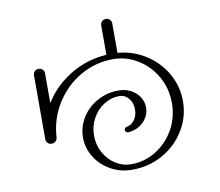

<svg xmlns="http://www.w3.org/2000/svg" viewBox="-87 -917 1173 1026"><g transform="rotate(-10 500.0 -404.0)"><path d="M320 -210Q320 -267 350.5 -316.5Q381 -366 434 -395.5Q487 -425 550 -425Q587 -425 616.5 -409.5Q646 -394 663 -367.5Q680 -341 680 -310Q680 -266 647 -233Q614 -200 564 -196H562Q556 -196 551.5 -200.5Q547 -205 547 -211Q547 -216 550.5 -220.5Q554 -225 560 -226Q585 -230 602.5 -253Q620 -276 620 -310Q620 -347 599.5 -371Q579 -395 550 -395Q505 -395 466 -370.5Q427 -346 403.5 -303.5Q380 -261 380 -210Q380 -159 403.5 -116.5Q427 -74 466 -49.5Q505 -25 550 -25Q622 -25 684 -63Q746 -101 783 -166Q820 -231 820 -310Q820 -389 783 -454Q746 -519 684 -557Q622 -595 550 -595Q455 -595 372.5 -547.5Q290 -500 238.5 -417.5Q187 -335 181 -235Q180 -223 171.5 -215Q163 -207 150 -207Q137 -207 128.5 -215.5Q120 -224 120 -237V-583Q120 -596 128.5 -604.5Q137 -613 150 -613Q163 -613 171.5 -604.5Q180 -596 180 -583V-422Q233 -508 322.5 -562.5Q412 -617 520 -624V-783Q520 -796 528.5 -804.5Q537 -813 550 -813Q563 -813 571.5 -804.5Q580 -796 580 -783V-624Q664 -617 732.5 -573Q801 -529 840.5 -459.5Q880 -390 880 -310Q880 -225 836 -152.5Q792 -80 716.5 -37.5Q641 5 550 5Q487 5 434 -24.5Q381 -54 350.5 -103.5Q320 -153 320 -210Z"/></g></svg>

Font: GL-CurulMinamoto Light
Style: Regular
Weight: 300
Designer: Eunice (kana); Ryoko NISHIZUKA 西塚涼子 (ideographs); Frank Grießhammer (Latin, Greek & Cyrillic); Wenlong ZHANG
Foundry: Gutenberg Labo; Adobe
Version: Version 1.002